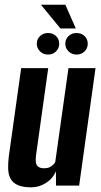

<svg xmlns="http://www.w3.org/2000/svg" viewBox="-20 -782 426 809"><path d="M112.1 7.3Q76.2 7.3 55.1 -2.1Q34 -11.6 24.6 -28.9Q15.3 -46.2 14.4 -70.2Q13.5 -94.2 17.2 -123.7L69.2 -495H183.2L132.2 -130.6Q130.6 -118.9 130.5 -108.6Q130.3 -98.4 133.1 -90.4Q135.9 -82.5 144 -77.8Q152 -73 166.5 -73Q180 -73 189.1 -77.5Q198.1 -82 204 -87.9Q209.9 -93.8 212.8 -99.3L268.5 -495H382.5L313.5 0H216.1L215.6 -59.9Q201.7 -28.3 172.7 -10.5Q143.8 7.3 112.1 7.3ZM182.6 -552.1Q162.3 -552.1 148.7 -565.5Q135 -578.8 135 -598Q135 -617.2 148.7 -630Q162.3 -642.9 182.6 -642.9Q202.8 -642.9 216.1 -630Q229.5 -617.2 229.5 -598Q229.5 -578.8 216.1 -565.5Q202.8 -552.1 182.6 -552.1ZM302.8 -552.1Q282.5 -552.1 268.9 -565.5Q255.2 -578.8 255.2 -598Q255.2 -617.2 268.9 -630Q282.5 -642.9 302.8 -642.9Q323 -642.9 336.4 -630Q349.7 -617.2 349.7 -598Q349.7 -578.8 336.4 -565.5Q323 -552.1 302.8 -552.1ZM234.6 -662.1 152.5 -762H255.4L299.4 -662.1Z"/></svg>

Font: Alumni Sans Thin
Style: Italic
Weight: 100
Italic angle: -8°
Designer: Robert E. Leuschke
Foundry: Robert E. Leuschke
Version: Version 1.016